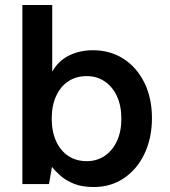

<svg xmlns="http://www.w3.org/2000/svg" viewBox="-20 -740 684 772"><path d="M357 12Q311 12 279 -0.5Q247 -13 225 -32Q203 -51 189 -69L177 0H70V-720H190V-452Q215 -496 258 -517Q301 -538 353 -538Q424 -538 477.5 -503Q531 -468 561 -406.5Q591 -345 591 -265Q591 -186 561.5 -123Q532 -60 479 -24Q426 12 357 12ZM329 -92Q369 -92 400.5 -113Q432 -134 450 -172.5Q468 -211 468 -263Q468 -315 450 -353.5Q432 -392 400.5 -413Q369 -434 329 -434Q286 -434 254.5 -413Q223 -392 205.5 -353.5Q188 -315 188 -263Q188 -211 205.5 -172.5Q223 -134 254.5 -113Q286 -92 329 -92Z"/></svg>

Font: DM Sans 9pt
Style: Semibold
Weight: 600
Designer: Colophon Foundry, Jonny Pinhorn
Foundry: Colophon Foundry
Version: Version 4.004;gftools[0.9.30]